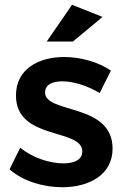

<svg xmlns="http://www.w3.org/2000/svg" viewBox="-20 -780 522 805"><path d="M410 -709 282 -760 176 -606H286ZM398 -390 445 -484C392 -520 319 -541 249 -541C141 -541 47 -490 47 -380C46 -190 325 -244 325 -145C325 -110 291 -95 246 -95C188 -95 114 -119 65 -161L20 -70C76 -21 160 5 241 5C355 5 452 -48 452 -157C452 -349 169 -302 169 -392C169 -425 199 -439 241 -439C287 -439 346 -421 398 -390Z"/></svg>

Font: Montserrat_SPRD_medium Medium
Style: Regular
Weight: 400
Designer: Julieta Ulanovsky edited by Nelly Hempel
Foundry: Julieta Ulanovsky
Version: Version 4.000;PS 004.000;hotconv 1.0.88;makeotf.lib2.5.64775